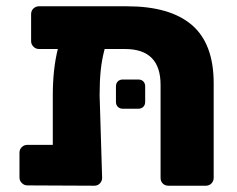

<svg xmlns="http://www.w3.org/2000/svg" viewBox="-20 -591 754 611"><path d="M42 0ZM660 -326V-25Q660 -15 653 -7.5Q646 0 635 0H516Q505 0 498 -7Q491 -14 491 -25V-321Q491 -435 378 -435H313Q304 -401 300.5 -367Q297 -333 297 -288L305 -25Q305 -15 298 -7.5Q291 0 280 0L67 -1Q57 -1 49.5 -8.5Q42 -16 42 -26V-105Q42 -116 49.5 -123Q57 -130 67 -130H148V-287Q148 -371 164 -435H104Q94 -435 86.5 -442.5Q79 -450 79 -460V-546Q79 -557 86.5 -564Q94 -571 104 -571H384Q521 -571 590.5 -511.5Q660 -452 660 -326ZM349 -267V-316Q349 -326 355 -332Q361 -338 371 -338H420Q430 -338 436 -332Q442 -326 442 -316V-267Q442 -257 436 -251Q430 -245 420 -245H371Q361 -245 355 -251Q349 -257 349 -267Z"/></svg>

Font: Hezaedrus
Style: Bold
Weight: 700
Designer: Hubert & Fischer
Foundry: Hubert & Fischer
Version: Version 1.10;September 3, 2019;FontCreator 11.5.0.2425 64-bi